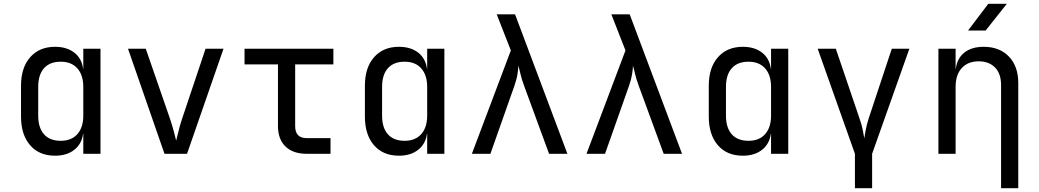

<svg xmlns="http://www.w3.org/2000/svg" viewBox="-20 -805 5440 1005"><path d="M268 10Q185 10 137.5 -45Q90 -100 90 -195V-356Q90 -451 138 -505.5Q186 -560 268 -560Q330 -560 369 -529.5Q408 -499 415 -445H416V-550H506V0H416V-105H415Q408 -52 369 -21Q330 10 268 10ZM298 -68Q354 -68 385 -103Q416 -138 416 -200V-350Q416 -412 385 -447Q354 -482 298 -482Q241 -482 210.5 -448Q180 -414 180 -350V-200Q180 -136 210.5 -102Q241 -68 298 -68Z M841 0 650 -550H743L871 -180Q882 -147 890 -116.5Q898 -86 902 -69Q907 -86 914 -116.5Q921 -147 932 -180L1056 -550H1150L959 0Z M1585 0Q1514 0 1474.5 -38Q1435 -76 1435 -145V-468H1260V-550H1725V-468H1525V-145Q1525 -82 1585 -82H1710V0Z M2068 10Q1985 10 1937.5 -45Q1890 -100 1890 -195V-356Q1890 -451 1938 -505.5Q1986 -560 2068 -560Q2130 -560 2169 -529.5Q2208 -499 2215 -445H2216V-550H2306V0H2216V-105H2215Q2208 -52 2169 -21Q2130 10 2068 10ZM2098 -68Q2154 -68 2185 -103Q2216 -138 2216 -200V-350Q2216 -412 2185 -447Q2154 -482 2098 -482Q2041 -482 2010.5 -448Q1980 -414 1980 -350V-200Q1980 -136 2010.5 -102Q2041 -68 2098 -68Z M2450 0 2654 -541 2580 -730H2676L2950 0H2854L2723 -357Q2710 -392 2704 -419Q2698 -446 2693 -461Q2693 -446 2689 -419Q2685 -392 2673 -357L2547 0Z M3050 0 3254 -541 3180 -730H3276L3550 0H3454L3323 -357Q3310 -392 3304 -419Q3298 -446 3293 -461Q3293 -446 3289 -419Q3285 -392 3273 -357L3147 0Z M3868 10Q3785 10 3737.5 -45Q3690 -100 3690 -195V-356Q3690 -451 3738 -505.5Q3786 -560 3868 -560Q3930 -560 3969 -529.5Q4008 -499 4015 -445H4016V-550H4106V0H4016V-105H4015Q4008 -52 3969 -21Q3930 10 3868 10ZM3898 -68Q3954 -68 3985 -103Q4016 -138 4016 -200V-350Q4016 -412 3985 -447Q3954 -482 3898 -482Q3841 -482 3810.5 -448Q3780 -414 3780 -350V-200Q3780 -136 3810.5 -102Q3841 -68 3898 -68Z M4455 180V0L4260 -550H4355L4479 -185Q4491 -151 4496 -124.5Q4501 -98 4504 -81Q4507 -98 4511.5 -124.5Q4516 -151 4527 -185L4648 -550H4740L4545 0V180Z M4892 0V-550H4982V-445H4983Q4990 -500 5028 -530Q5066 -560 5129 -560Q5212 -560 5261 -509Q5310 -458 5310 -370V180H5220V-360Q5220 -419 5188.5 -451.5Q5157 -484 5103 -484Q5047 -484 5014.5 -449Q4982 -414 4982 -350V0ZM5047 -645 5153 -785H5250L5139 -645Z"/></svg>

Font: NKDuy Mono
Style: Regular
Weight: 400
Monospace: yes
Designer: NKDuy
Foundry: NKDuy
Version: Version 2.251; ttfautohint (v1.8.4.7-5d5b)